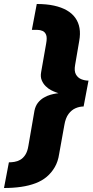

<svg xmlns="http://www.w3.org/2000/svg" viewBox="-88 -738 463 961"><path d="M-68 203Q-21.5 203 18 197.2Q57.5 191.5 89.8 179.2Q122 167 146 146.8Q170 126.5 186.2 98.5Q202.5 70.5 208 33L234 -111.5Q240 -147.5 255.2 -167.8Q270.5 -188 290.5 -196.5Q310.5 -205 330.5 -205L355 -334.5Q336.5 -334.5 319 -341.5Q301.5 -348.5 292 -365.5Q282.5 -382.5 288 -413L308.5 -533Q315 -568.5 310 -597.2Q305 -626 289 -648.5Q273 -671 246.5 -686.2Q220 -701.5 182.5 -709.8Q145 -718 96 -718L71.5 -588.5Q84 -588.5 98.5 -588.5Q113 -588.5 125 -583.2Q137 -578 142.8 -563.8Q148.5 -549.5 143 -520L118 -377.5Q113.5 -354 120.8 -336.5Q128 -319 140.8 -306.5Q153.5 -294 167.5 -286.8Q181.5 -279.5 192.5 -275.8Q203.5 -272 204.5 -271.5Q203 -271.5 191.5 -269.8Q180 -268 164 -263.5Q148 -259 131.2 -249.2Q114.5 -239.5 102 -223.8Q89.5 -208 84.5 -184L54 -7.5Q49.5 20.5 38.5 37.2Q27.5 54 13 62Q-1.5 70 -16.2 72.2Q-31 74.5 -43.5 74.5Z"/></svg>

Font: Anybody Condensed Black
Style: Italic
Weight: 900
Width: 3
Italic angle: -10°
Version: Version 1.113;gftools[0.9.25]